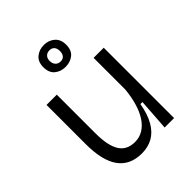

<svg xmlns="http://www.w3.org/2000/svg" viewBox="-212 -862 992 992"><g transform="rotate(-45 284.0 -365.5)"><path d="M243 12Q157 12 114 -47.5Q71 -107 71 -227V-514H146V-231Q146 -142 173 -98.5Q200 -55 259 -55Q292 -55 318.5 -71Q345 -87 365 -117Q385 -147 397.5 -189Q410 -231 415 -282V-514H489V-223V0H420L432 -174H417Q406 -110 382 -68.5Q358 -27 323 -7.5Q288 12 243 12ZM280 -583Q245 -583 221 -603Q197 -623 197 -663Q197 -703 221.5 -723Q246 -743 280 -743Q315 -743 339 -722Q363 -701 363 -662Q363 -622 339 -602.5Q315 -583 280 -583ZM282 -621Q299 -621 308 -632Q317 -643 317 -662Q317 -682 307.5 -692.5Q298 -703 281 -703Q264 -703 253.5 -692.5Q243 -682 243 -663Q243 -644 253.5 -632.5Q264 -621 282 -621Z"/></g></svg>

Font: Bricolage Grotesque 24pt Light
Style: Regular
Weight: 300
Designer: Mathieu Triay
Foundry: Atelier Triay
Version: Version 1.001;gftools[0.9.33.dev8+g029e19f]